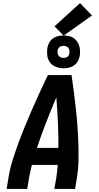

<svg xmlns="http://www.w3.org/2000/svg" viewBox="-20 -1220 640 1240"><path d="M23 0 35 -74Q44 -130 61.5 -186Q79 -242 99.5 -297.5Q120 -353 142.5 -408Q165 -463 189 -517.5Q213 -572 238 -626.5Q263 -681 289 -735H442Q450 -681 457 -626.5Q464 -572 470 -517.5Q476 -463 480 -408Q484 -353 486 -297.5Q488 -242 487 -186Q486 -130 477 -74L465 0H331L344 -74Q347 -94 349 -114Q351 -134 353 -155H186Q181 -135 176.5 -114.5Q172 -94 168 -74L156 0ZM357 -265Q358 -347 354 -429Q350 -511 344 -592Q310 -511 278 -429.5Q246 -348 219 -265ZM390 -779Q365 -779 341.5 -788Q318 -797 303.5 -816Q289 -835 285.5 -860Q282 -885 286 -911Q289 -928 298 -944.5Q307 -961 322 -972Q337 -983 355 -987Q373 -991 390 -991Q407 -991 423.5 -987.5Q440 -984 453.5 -975.5Q467 -967 476.5 -954Q486 -941 491 -925.5Q496 -910 497 -893Q498 -876 495 -859Q492 -842 483 -825.5Q474 -809 458.5 -798Q443 -787 425.5 -783Q408 -779 390 -779ZM390 -846Q397 -846 403.5 -847.5Q410 -849 415.5 -853Q421 -857 424 -863Q427 -869 428 -876Q430 -885 428.5 -894Q427 -903 422 -910Q417 -917 408.5 -920.5Q400 -924 390 -924Q384 -924 377.5 -922.5Q371 -921 365.5 -917Q360 -913 356.5 -907Q353 -901 352 -894Q351 -885 352.5 -876Q354 -867 359 -860Q364 -853 372.5 -849.5Q381 -846 390 -846ZM391 -990 332 -1050 497 -1200 574 -1120Z"/></svg>

Font: Iosevka Curly XBdEx
Style: Italic
Weight: 800
Width: 7
Italic angle: -9°
Monospace: yes
Designer: Belleve Invis
Foundry: Belleve Invis
Version: Version 11.1.0; ttfautohint (v1.8.3)